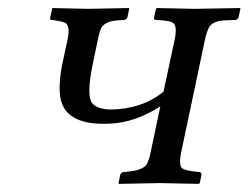

<svg xmlns="http://www.w3.org/2000/svg" viewBox="-20 -451 612 473"><path d="M410.2 -353Q418 -389.6 404.3 -396Q396 -399.4 379.4 -400.9L364.3 -401.9Q359.4 -402.3 359.4 -404.8Q359.4 -406.2 359.4 -407.2L364.3 -429.2L366.7 -431.2Q367.7 -431.2 459 -429.2L571.8 -431.2L572.3 -429.2L567.4 -407.2Q564.9 -403.3 561.5 -401.9L535.2 -400.9Q504.4 -399.9 495.1 -383.8Q489.3 -373 484.9 -353L426.8 -78.1Q419.4 -43.5 429.2 -36.1Q437 -31.2 456.1 -28.8L472.7 -26.9Q476.1 -24.9 476.6 -22L472.2 0L469.7 2Q468.8 2 374 0L273.4 2L272 0L276.4 -21Q278.8 -25.9 283.7 -26.9L300.3 -28.8Q333.5 -32.7 341.8 -46.9Q347.2 -56.6 351.6 -78.1L375 -189Q313.5 -149.4 252.4 -146.5Q244.1 -146 234.9 -146Q142.6 -146 129.4 -207Q122.6 -240.7 134.3 -296.9L146.5 -354Q153.8 -388.2 140.1 -395Q132.3 -398.4 115.2 -400.9L107.4 -401.9Q103.5 -402.3 103.5 -404.8Q103.5 -406.2 103.5 -407.2L108.4 -429.2L109.4 -431.2Q110.4 -431.2 197.3 -429.2L297.9 -431.2L298.3 -429.2L293.9 -408.2Q291.5 -403.3 286.6 -401.9L271 -400.9Q237.8 -398.9 229 -380.9Q225.1 -372.1 222.2 -358.9L208.5 -293Q192.4 -216.3 207 -196.8Q220.2 -181.6 253.4 -181.2Q329.6 -182.1 382.8 -225.1Z"/></svg>

Font: Linux Libertine Display Slanted O
Style: Slanted
Weight: 400
Designer: Philipp H. Poll
Foundry: Philipp H. Poll
Version: Version 5.0.9